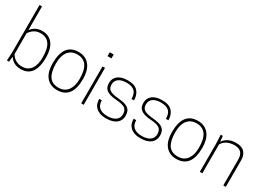

<svg xmlns="http://www.w3.org/2000/svg" viewBox="-11 -1590 3287 2387"><g transform="rotate(30 1633.0 -396.0)"><path d="M263 8Q202 8 161.5 -17Q121 -42 101 -77L93 0H63Q65 -32 66 -64.5Q67 -97 69 -130V-800H105V-460Q162 -538 263 -538Q316 -538 354.5 -518Q393 -498 417.5 -463Q442 -428 454 -380Q466 -332 466 -276Q466 8 263 8ZM258 -27Q303 -27 335 -43.5Q367 -60 388 -90Q409 -120 419 -162Q429 -204 429 -254Q429 -382 386.5 -442.5Q344 -503 258 -503Q202 -503 163 -475.5Q124 -448 105 -414V-116Q115 -100 128.5 -84Q142 -68 161 -55.5Q180 -43 204 -35Q228 -27 258 -27Z M785 8Q730 8 690 -11.5Q650 -31 623.5 -66Q597 -101 584.5 -149Q572 -197 572 -254Q572 -538 785 -538Q839 -538 879.5 -518Q920 -498 946 -463Q972 -428 985 -380Q998 -332 998 -276Q998 -131 943.5 -61.5Q889 8 785 8ZM785 -27Q831 -27 864 -44Q897 -61 918.5 -91.5Q940 -122 950.5 -163.5Q961 -205 961 -254Q961 -382 916.5 -442.5Q872 -503 785 -503Q738 -503 705 -485.5Q672 -468 650.5 -437.5Q629 -407 619 -365.5Q609 -324 609 -276Q609 -151 651 -89Q693 -27 785 -27Z M1165 0H1129V-530H1165ZM1175 -672H1119V-728H1175Z M1490 8Q1434 8 1397 -6Q1360 -20 1337 -43.5Q1314 -67 1304.5 -97.5Q1295 -128 1295 -161H1332Q1332 -25 1490 -25Q1559 -25 1603 -54Q1647 -83 1647 -142Q1647 -202 1608.5 -226.5Q1570 -251 1479 -256Q1428 -260 1394 -270.5Q1360 -281 1339 -298.5Q1318 -316 1309.5 -339.5Q1301 -363 1301 -395Q1301 -424 1312 -450Q1323 -476 1346 -495.5Q1369 -515 1404.5 -526.5Q1440 -538 1490 -538Q1590 -538 1634.5 -489Q1679 -440 1679 -360H1643Q1643 -393 1635.5 -420Q1628 -447 1610.5 -466Q1593 -485 1563.5 -495Q1534 -505 1490 -505Q1458 -505 1430.5 -498.5Q1403 -492 1382.5 -478.5Q1362 -465 1350 -444Q1338 -423 1338 -393Q1338 -368 1345.5 -349Q1353 -330 1371.5 -317Q1390 -304 1421.5 -296Q1453 -288 1501 -284Q1551 -280 1586 -270.5Q1621 -261 1643 -244Q1665 -227 1675 -201.5Q1685 -176 1685 -140Q1685 -110 1673.5 -83Q1662 -56 1638 -35.5Q1614 -15 1577 -3.5Q1540 8 1490 8Z M1984 8Q1928 8 1891 -6Q1854 -20 1831 -43.5Q1808 -67 1798.5 -97.5Q1789 -128 1789 -161H1826Q1826 -25 1984 -25Q2053 -25 2097 -54Q2141 -83 2141 -142Q2141 -202 2102.5 -226.5Q2064 -251 1973 -256Q1922 -260 1888 -270.5Q1854 -281 1833 -298.5Q1812 -316 1803.5 -339.5Q1795 -363 1795 -395Q1795 -424 1806 -450Q1817 -476 1840 -495.5Q1863 -515 1898.5 -526.5Q1934 -538 1984 -538Q2084 -538 2128.5 -489Q2173 -440 2173 -360H2137Q2137 -393 2129.5 -420Q2122 -447 2104.5 -466Q2087 -485 2057.5 -495Q2028 -505 1984 -505Q1952 -505 1924.5 -498.5Q1897 -492 1876.5 -478.5Q1856 -465 1844 -444Q1832 -423 1832 -393Q1832 -368 1839.5 -349Q1847 -330 1865.5 -317Q1884 -304 1915.5 -296Q1947 -288 1995 -284Q2045 -280 2080 -270.5Q2115 -261 2137 -244Q2159 -227 2169 -201.5Q2179 -176 2179 -140Q2179 -110 2167.5 -83Q2156 -56 2132 -35.5Q2108 -15 2071 -3.5Q2034 8 1984 8Z M2497 8Q2442 8 2402 -11.5Q2362 -31 2335.5 -66Q2309 -101 2296.5 -149Q2284 -197 2284 -254Q2284 -538 2497 -538Q2551 -538 2591.5 -518Q2632 -498 2658 -463Q2684 -428 2697 -380Q2710 -332 2710 -276Q2710 -131 2655.5 -61.5Q2601 8 2497 8ZM2497 -27Q2543 -27 2576 -44Q2609 -61 2630.5 -91.5Q2652 -122 2662.5 -163.5Q2673 -205 2673 -254Q2673 -382 2628.5 -442.5Q2584 -503 2497 -503Q2450 -503 2417 -485.5Q2384 -468 2362.5 -437.5Q2341 -407 2331 -365.5Q2321 -324 2321 -276Q2321 -151 2363 -89Q2405 -27 2497 -27Z M3205 0H3169V-370Q3169 -439 3136 -471Q3103 -503 3042 -503Q3006 -503 2977.5 -495Q2949 -487 2927.5 -474.5Q2906 -462 2891.5 -446Q2877 -430 2868 -414V0H2832V-400L2826 -530H2856L2864 -450Q2922 -538 3046 -538Q3127 -538 3166 -496Q3205 -454 3205 -380Z"/></g></svg>

Font: Tanohe Sans ExtraLight
Style: Regular
Weight: 250
Designer: Village Type and Design LLC & Cristiano Sobral
Foundry: Cooper Hewitt Smithsonian Design Museum
Version: Version 1.00;September 29, 2021;FontCreator 13.0.0.2655 64-b